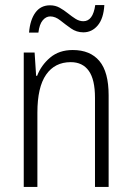

<svg xmlns="http://www.w3.org/2000/svg" viewBox="-20 -740 521 760"><path d="M268 -542Q337 -542 373.5 -498.5Q410 -455 410 -363V0H356V-353Q356 -425 331.5 -459.5Q307 -494 260 -494Q197 -494 162.5 -444.5Q128 -395 128 -294V0H74V-532H117L123 -440H127Q143 -482 178.5 -512Q214 -542 268 -542ZM95 -611Q99 -661 120 -690Q141 -719 178 -719Q199 -719 216 -709.5Q233 -700 248.5 -687.5Q264 -675 279 -665.5Q294 -656 310 -656Q348 -656 357 -720H393Q390 -667 367 -639.5Q344 -612 310 -612Q283 -612 261 -627.5Q239 -643 219 -659Q199 -675 179 -675Q162 -675 149 -659.5Q136 -644 132 -611Z"/></svg>

Font: Noto Sans Tamil Condensed Light
Style: Regular
Weight: 300
Width: 3
Designer: Jelle Bosma - Monotype Design Team
Foundry: Monotype Imaging Inc.
Version: Version 2.004; ttfautohint (v1.8.4.7-5d5b)